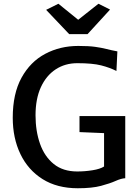

<svg xmlns="http://www.w3.org/2000/svg" viewBox="-20 -996 745 1024"><path d="M48 -368Q48 -496.5 94.8 -581.5Q141.5 -666.5 221 -708.8Q300.5 -751 397.5 -751Q453.5 -751 487.2 -746.2Q521 -741.5 547.2 -734.8Q573.5 -728 606 -722L601 -617.5Q565.5 -635.5 519.8 -647.2Q474 -659 392 -659Q327 -659 276.8 -626Q226.5 -593 198 -531Q169.5 -469 169.5 -381Q169.5 -297 193.5 -229Q217.5 -161 266.8 -121.2Q316 -81.5 392 -81.5Q432.5 -81.5 473.2 -88Q514 -94.5 535 -108V-286L404 -291.5V-377H648V-45.5Q626.5 -44.5 596.5 -31Q566.5 -17.5 518.8 -4.8Q471 8 395 8Q284.5 8 207 -40.8Q129.5 -89.5 88.8 -174.5Q48 -259.5 48 -368ZM349 -814 226 -943.5 291.5 -976 397 -890.5 505 -976 567 -945 447 -814Z"/></svg>

Font: Merriweather Sans
Style: Regular
Weight: 400
Designer: Eben Sorkin
Foundry: Eben Sorkin
Version: Version 1.008; ttfautohint (v1.7.19-72a1) -l 8 -r 50 -G 200 